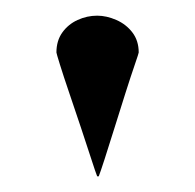

<svg xmlns="http://www.w3.org/2000/svg" viewBox="-20 -720 249 245"><path d="M52 -653Q52 -652 56.5 -637.5Q61 -623 68.5 -601Q76 -579 83.5 -556.5Q91 -534 96.5 -517Q102 -500 104 -495H106Q108 -500 113.5 -517Q119 -534 126 -556.5Q133 -579 140 -601Q147 -623 152 -637.5Q157 -652 157 -653Q157 -668 149 -678.5Q141 -689 128.5 -694.5Q116 -700 104 -700Q91 -700 79 -694.5Q67 -689 59.5 -678.5Q52 -668 52 -653Z"/></svg>

Font: Emberly Black
Style: Regular
Weight: 900
Designer: Rajesh Rajput
Foundry: Rajesh Rajput
Version: Version 1.000